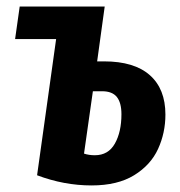

<svg xmlns="http://www.w3.org/2000/svg" viewBox="-20 -550 548 585"><path d="M484 -201Q484 -145 461.5 -96Q439 -47 388.5 -16Q338 15 259 15Q175 15 93 -16L151 -431H26L40 -530H299L276 -363H297Q389 -363 436.5 -321Q484 -279 484 -201ZM350 -202Q350 -237 336 -254.5Q322 -272 291 -272H263L236 -82Q251 -77 269 -77Q310 -77 330 -112.5Q350 -148 350 -202Z"/></svg>

Font: Fira Sans Extra Condensed SemiBold
Style: Italic
Weight: 600
Width: 3
Italic angle: -8°
Designer: Carrois Corporate & Edenspiekermann AG
Foundry: Carrois Corporate GbR & Edenspiekermann AG
Version: Version 4.203